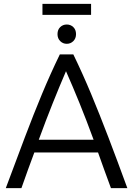

<svg xmlns="http://www.w3.org/2000/svg" viewBox="-20 -975 690 995"><path d="M10 0Q64 -145 109 -264Q154 -383 197.5 -487.5Q241 -592 290 -693H360Q409 -592 452.5 -487.5Q496 -383 541.5 -264Q587 -145 640 0H555Q537 -50 520 -95.5Q503 -141 488 -185H158Q142 -141 125 -95.5Q108 -50 91 0ZM181 -251H465Q428 -352 392.5 -439.5Q357 -527 322 -606Q288 -527 253 -439.5Q218 -352 181 -251ZM200 -898V-955H452V-898ZM326 -748Q306 -748 292 -762Q278 -776 278 -798Q278 -821 292 -834.5Q306 -848 326 -848Q346 -848 360 -834.5Q374 -821 374 -798Q374 -776 360 -762Q346 -748 326 -748Z"/></svg>

Font: Ubuntu Sans
Style: Regular
Weight: 400
Designer: Dalton Maag Ltd
Foundry: Dalton Maag Ltd
Version: Version 1.006; ttfautohint (v1.8.4.7-5d5b)